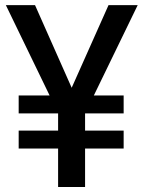

<svg xmlns="http://www.w3.org/2000/svg" viewBox="-20 -748 573 768"><path d="M120.1 -727.5 294.4 -334.5 215.3 -290 3.4 -727.5ZM239.3 -335.4 414.1 -727.5H530.8L318.4 -290ZM320.3 -382.3V0H212.4V-382.3ZM474.6 -366.2V-294.4H54.7V-366.2ZM474.6 -225.6V-153.8H54.7V-225.6Z"/></svg>

Font: Inter 28pt Medium
Style: Regular
Weight: 500
Designer: Rasmus Andersson
Foundry: rsms
Version: Version 4.001;git-66647c0bb